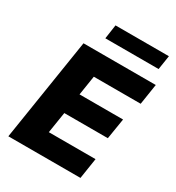

<svg xmlns="http://www.w3.org/2000/svg" viewBox="-208 -1019 1051 1146"><g transform="rotate(30 317.5 -446.5)"><path d="M26 0 137 -705H635L613 -563H290L269 -429H569L546 -287H246L223 -142H545L523 0ZM235 -796 249 -893H617L602 -796Z"/></g></svg>

Font: Nunito Sans Black
Style: Italic
Weight: 900
Italic angle: -9°
Designer: Vernon Adams
Foundry: Vernon Adams
Version: Version 3.006; ttfautohint (v1.8.3)